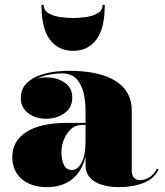

<svg xmlns="http://www.w3.org/2000/svg" viewBox="-20 -759 677 789"><path d="M159.5 -739Q159.5 -717 178.5 -705.2Q197.5 -693.5 225.5 -689.2Q253.5 -685 280.5 -685Q307.5 -685 335.5 -689.2Q363.5 -693.5 382.5 -705.2Q401.5 -717 401.5 -739H410.5Q410.5 -641 375.5 -595.5Q340.5 -550 280.5 -550Q220.5 -550 185.5 -595.5Q150.5 -641 150.5 -739ZM254.5 -254H331.5V-304.5Q331.5 -340.5 323.8 -375.8Q316 -411 294.8 -434.2Q273.5 -457.5 233.5 -457.5Q212.5 -457.5 184.2 -452.5Q156 -447.5 131.5 -435Q150 -441 170 -441Q214 -441 245.5 -419.8Q277 -398.5 277 -358Q277 -317 245.2 -294Q213.5 -271 170 -271Q125 -271 95.2 -294.5Q65.5 -318 65.5 -356Q65.5 -388.5 83.5 -410.2Q101.5 -432 130.8 -444.8Q160 -457.5 194.8 -462.8Q229.5 -468 263.5 -468Q389.5 -468 455.5 -426Q521.5 -384 521.5 -304.5V-55.5Q521.5 -40 530.5 -29.2Q539.5 -18.5 557.5 -18.5Q569.5 -18.5 590 -28.2Q610.5 -38 624.5 -66L631.5 -63Q615 -25.5 571 -7.8Q527 10 468.5 10Q407 10 369.2 -13Q331.5 -36 331.5 -80V-117Q317.5 -55 276.2 -22.5Q235 10 173 10Q108.5 10 69.5 -23.2Q30.5 -56.5 30.5 -113.5Q30.5 -180.5 89.2 -217.2Q148 -254 254.5 -254ZM276 -60.5Q298.5 -60.5 315 -90Q331.5 -119.5 331.5 -180.5V-246H321.5Q290 -246 270.5 -227.5Q251 -209 241.8 -183.2Q232.5 -157.5 232.5 -135Q232.5 -101.5 242.8 -81Q253 -60.5 276 -60.5Z"/></svg>

Font: Bodoni* 24pt Fatface
Style: Regular
Weight: 900
Version: Version 2.3